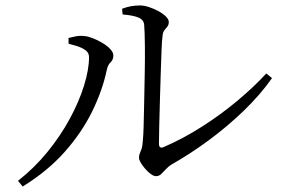

<svg xmlns="http://www.w3.org/2000/svg" viewBox="-20 -702 1040 703"><path d="M551 -57Q543 -57 532.5 -64.5Q522 -72 512 -83.5Q502 -95 495.5 -106Q489 -117 489 -124Q489 -134 492 -140.5Q495 -147 498.5 -157.5Q502 -168 503 -188Q505 -205 506 -243.5Q507 -282 508 -332.5Q509 -383 510 -436Q511 -489 510.5 -535Q510 -581 508 -610Q507 -629 487.5 -637.5Q468 -646 429 -649L427 -670Q446 -677 461 -679.5Q476 -682 493 -682Q508 -682 526 -676Q544 -670 560.5 -661Q577 -652 587.5 -641.5Q598 -631 598 -622Q598 -611 593 -605Q588 -599 582 -591.5Q576 -584 575 -569Q573 -556 571.5 -519Q570 -482 568.5 -433Q567 -384 565.5 -333Q564 -282 563 -240Q562 -198 562 -176Q562 -157 578 -163Q650 -194 719 -238Q788 -282 848.5 -332.5Q909 -383 955 -433L976 -416Q933 -355 873 -297Q813 -239 744.5 -188.5Q676 -138 607 -99Q596 -92 587 -82Q578 -72 570 -64.5Q562 -57 551 -57ZM46 -40Q106 -87 154 -146Q202 -205 236 -268Q270 -331 288 -389.5Q306 -448 306 -493Q306 -509 292.5 -518.5Q279 -528 261 -533.5Q243 -539 231 -542V-563Q242 -566 257.5 -569Q273 -572 289 -570Q302 -569 320 -562Q338 -555 355.5 -544.5Q373 -534 384 -522Q395 -510 395 -499Q395 -483 385 -474Q375 -465 371 -446Q355 -370 317 -293Q279 -216 217 -146Q155 -76 63 -19Z"/></svg>

Font: Noto Serif SC ExtraLight
Style: Regular
Weight: 400
Version: Version 2.002-H1;hotconv 1.1.0;makeotfexe 2.6.0